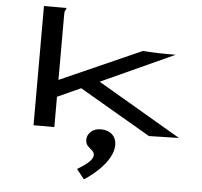

<svg xmlns="http://www.w3.org/2000/svg" viewBox="-61 -728 1121 1067"><g transform="rotate(5 500.0 -195.0)"><path d="M387 -228 257 -169V0H141V-665H266V-658Q260 -652 258.5 -645Q257 -638 257 -621V-263L710 -464Q727 -463 754 -461.5Q781 -460 807.5 -459.5Q834 -459 851 -459H894L486 -273L952 0L785 4ZM446 275 403 221Q489 171 489 137Q489 121 476.5 111Q464 101 452 88.5Q440 76 440 54Q440 29 460.5 9.5Q481 -10 517 -10Q556 -10 579.5 12Q603 34 603 70Q603 104 582.5 140.5Q562 177 526.5 211.5Q491 246 446 275Z"/></g></svg>

Font: Inconsolata UltraExpanded SemiBold
Style: Regular
Weight: 600
Width: 9
Monospace: yes
Designer: Raph Levien, Cyreal, Brenton Simpson
Foundry: Raph Levien, Cyreal, Google
Version: Version 3.001; ttfautohint (v1.8.2.53-6de2)